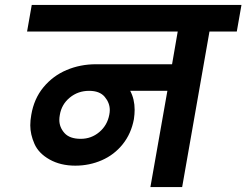

<svg xmlns="http://www.w3.org/2000/svg" viewBox="-20 -760 1001 780"><path d="M942 -632H831L720 0H591L660 -391H509Q527 -357 527 -314Q527 -296 524 -276Q513 -217 478.5 -174Q444 -131 393.5 -109Q343 -87 286 -87Q226 -87 181.5 -112Q137 -137 120 -175.5Q103 -214 103 -251Q103 -271 107 -293Q118 -359 156.5 -405.5Q195 -452 250.5 -475.5Q306 -499 370 -499H679L702 -632H90L109 -740H961ZM308 -196Q351 -196 383.5 -223.5Q416 -251 424 -294Q426 -304 426 -313Q426 -342 405.5 -366.5Q385 -391 342 -391Q297 -391 263.5 -363.5Q230 -336 223 -293Q221 -282 221 -273Q221 -243 242 -219.5Q263 -196 308 -196Z"/></svg>

Font: Fz Poppins SemBd
Style: Italic
Weight: 600
Italic angle: -10°
Designer: Ninad Kale (Devanagari), Jonny Pinhorn (Latin)
Foundry: Indian Type Foundry
Version: Vit hóa bi Vntype.Com & FontZin.Com